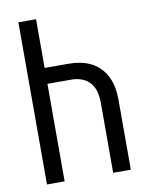

<svg xmlns="http://www.w3.org/2000/svg" viewBox="-83 -796 666 857"><g transform="rotate(-10 250.0 -367.5)"><path d="M60 0H140V-442H250Q274 -442 296.5 -433.5Q319 -425 334 -407Q349 -389 354.5 -365.5Q360 -342 360 -319V0H440V-319Q440 -345 435.5 -370.5Q431 -396 420 -419.5Q409 -443 391 -462Q373 -481 350 -492.5Q327 -504 301.5 -509Q276 -514 250 -514H140V-735H60Z"/></g></svg>

Font: Iosevka SS09
Style: Regular
Weight: 400
Monospace: yes
Designer: Belleve Invis
Foundry: Belleve Invis
Version: Version 5.2.1; ttfautohint (v1.8.3)